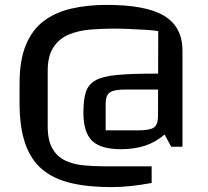

<svg xmlns="http://www.w3.org/2000/svg" viewBox="-20 -600 851 785"><path d="M627 -473Q608 -476 576.5 -478Q545 -480 509.5 -481.5Q474 -483 441 -483Q395 -483 348 -479Q301 -475 262 -459Q223 -443 199 -407.5Q175 -372 175 -310V-84Q175 -26 194.5 7.5Q214 41 247 56.5Q280 72 321.5 76Q363 80 407 80H600V148Q557 156 516.5 160.5Q476 165 434 165Q339 165 268.5 148Q198 131 152 92Q106 53 83 -13.5Q60 -80 60 -178V-259Q60 -354 86 -416.5Q112 -479 159.5 -514.5Q207 -550 272.5 -565Q338 -580 416 -580Q579 -580 652.5 -534.5Q726 -489 726 -393V0H680L653 -50Q617 -19 573.5 -4.5Q530 10 474 10Q392 10 356.5 -24.5Q321 -59 321 -140Q321 -192 331 -223.5Q341 -255 370.5 -271.5Q400 -288 458 -293.5Q516 -299 611 -299H656V-234H493Q446 -234 429 -222Q412 -210 412 -176V-67H546Q593 -67 609.5 -79Q626 -91 626 -125Z"/></svg>

Font: Changa
Style: Regular
Weight: 400
Designer: Eduardo Rodriguez Tunni
Foundry: Eduardo Rodriguez Tunni
Version: Version 3.003